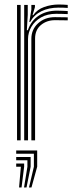

<svg xmlns="http://www.w3.org/2000/svg" viewBox="-20 -622 340 851"><path d="M110 -524.5 119 -579.5V-600H134.8V-590.5L124.2 -554.8H127.2Q145 -580.2 176.1 -591.1Q207.2 -602 240 -602Q259.8 -602 280.2 -600.2V-586.8Q263 -588.2 239.5 -588.2Q196.5 -588.2 163.9 -572.4Q131.2 -556.5 113.5 -524.5ZM87.2 0V-600H103V-556L99 -488.2H103.5Q117.8 -530.5 151.8 -552.6Q185.8 -574.8 232.8 -574.8Q245.2 -574.8 259 -574.1Q272.8 -573.5 280.2 -573V-559.5Q270.5 -560 255.5 -560.4Q240.5 -560.8 228.8 -560.8Q189.8 -560.8 161.9 -544.8Q134 -528.8 119.1 -503.1Q104.2 -477.5 104.2 -449V0ZM55.5 0V-600H71.5V0ZM119 0V-450Q119 -491.5 148.9 -518.8Q178.8 -546 223.5 -546Q255.8 -546 280.2 -545.2V-531.8Q268.5 -532 253.2 -532.2Q238 -532.5 223.5 -532.5Q187 -532.5 161.2 -510.9Q135.5 -489.2 135.5 -451V0ZM108.5 208.8 130.2 117V59.5H51.8V45H144.8V117L119.5 208.8ZM86.5 208.8 101.5 117V88.2H51.8V73.8H115.8V117L97.5 208.8ZM64.5 208.8 72.5 117H51.8V102.8H87V117L75.5 208.8Z"/></svg>

Font: Big Shoulders Inline Text
Style: Regular
Weight: 400
Designer: Patric King
Foundry: XO Type Co
Version: Version 1.000